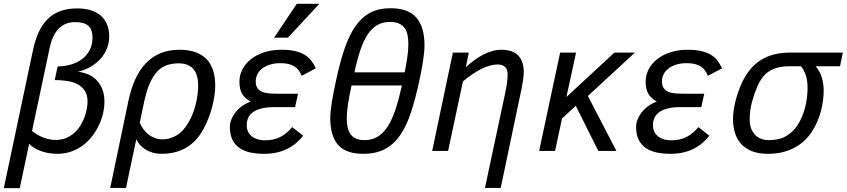

<svg xmlns="http://www.w3.org/2000/svg" viewBox="-38 -786 4410 1000"><path d="M505.9 -255.9Q505.9 -227.1 498.8 -195.8Q491.7 -164.6 477.5 -134.5Q463.4 -104.5 442.6 -77.4Q421.9 -50.3 394.8 -29.8Q367.7 -9.3 334.2 2.9Q300.8 15.1 261.2 15.1Q233.4 15.1 210.4 10.5Q187.5 5.9 169.2 -1.5Q150.9 -8.8 137 -18.1Q123 -27.3 113.8 -37.1L64.9 193.8H-18.1L133.8 -524.9Q144.5 -576.2 162.8 -616.7Q181.2 -657.2 208.5 -685.1Q235.8 -712.9 274.2 -727.5Q312.5 -742.2 363.8 -742.2Q406.2 -742.2 437.7 -731.7Q469.2 -721.2 489.7 -702.1Q510.3 -683.1 520.5 -656Q530.8 -628.9 530.8 -596.2Q530.8 -566.4 520.5 -537.8Q510.3 -509.3 490 -484.9Q469.7 -460.4 439.2 -441.4Q408.7 -422.4 368.2 -412.1Q397 -409.2 422.1 -398.2Q447.3 -387.2 465.8 -367.9Q484.4 -348.6 495.1 -320.8Q505.9 -293 505.9 -255.9ZM128.9 -104Q136.7 -97.2 149.2 -89.1Q161.6 -81.1 177.2 -74Q192.9 -66.9 211.9 -62Q231 -57.1 252 -57.1Q282.7 -57.1 307.1 -67.6Q331.5 -78.1 350.1 -95Q368.7 -111.8 381.6 -133.3Q394.5 -154.8 402.6 -177Q410.6 -199.2 414.3 -220.2Q418 -241.2 418 -256.8Q418 -290 404.5 -311.8Q391.1 -333.5 367.9 -346.2Q344.7 -358.9 313.7 -364Q282.7 -369.1 247.1 -369.1L262.2 -439.9Q298.3 -440.4 331.3 -450Q364.3 -459.5 389.2 -478Q414.1 -496.6 429 -524.9Q443.8 -553.2 443.8 -591.8Q443.8 -631.3 422.6 -651.1Q401.4 -670.9 353 -670.9Q321.8 -670.9 298.6 -659.2Q275.4 -647.5 258.5 -626Q241.7 -604.5 231.2 -574.7Q220.7 -544.9 214.8 -508.8Z M536.1 192.9 630.9 -261.2Q644 -323.7 666.5 -373Q689 -422.4 721.7 -456.5Q754.4 -490.7 797.9 -508.8Q841.3 -526.9 897 -526.9Q946.3 -526.9 981.7 -513.7Q1017.1 -500.5 1039.6 -476.1Q1062 -451.7 1072.5 -417.2Q1083 -382.8 1083 -340.8Q1083 -315.9 1078.9 -287.1Q1074.7 -258.3 1066.7 -228.3Q1058.6 -198.2 1046.9 -168Q1035.2 -137.7 1020 -110.8Q1000.5 -75.7 976.3 -51.5Q952.1 -27.3 924.3 -12.7Q896.5 2 866 8.5Q835.4 15.1 803.2 15.1Q778.8 15.1 758.1 9.3Q737.3 3.4 720.7 -6.8Q704.1 -17.1 691.7 -31Q679.2 -44.9 671.9 -61L618.2 192.9ZM689.9 -147Q697.8 -127.9 709.7 -112.1Q721.7 -96.2 737.1 -84.5Q752.4 -72.8 771 -66.4Q789.6 -60.1 810.1 -60.1Q846.2 -60.1 882.1 -81.3Q918 -102.5 944.8 -149.9Q956.5 -170.4 965.8 -193.8Q975.1 -217.3 981.2 -241.9Q987.3 -266.6 990.7 -291.7Q994.1 -316.9 994.1 -340.8Q994.1 -366.2 988.8 -387.2Q983.4 -408.2 971.4 -423.6Q959.5 -439 940.2 -447.5Q920.9 -456.1 893.1 -456.1Q858.9 -456.1 831.1 -446.5Q803.2 -437 781.2 -413.8Q759.3 -390.6 742.2 -352.1Q725.1 -313.5 712.9 -255.9Z M1541 -79.1Q1524.9 -58.6 1504.9 -41.5Q1484.9 -24.4 1460 -11.7Q1435.1 1 1404.8 8.1Q1374.5 15.1 1337.9 15.1Q1298.3 15.1 1265.6 8.1Q1232.9 1 1209.2 -15.6Q1185.5 -32.2 1172.4 -58.8Q1159.2 -85.4 1159.2 -125Q1159.2 -142.6 1166.3 -161.6Q1173.3 -180.7 1186.8 -198.7Q1200.2 -216.8 1220.5 -231.9Q1240.7 -247.1 1267.1 -256.8Q1254.4 -264.2 1243.7 -273.2Q1232.9 -282.2 1225.1 -294.2Q1217.3 -306.2 1213.1 -322.5Q1209 -338.9 1209 -360.8Q1209 -395 1224.9 -425.3Q1240.7 -455.6 1269.3 -478Q1297.9 -500.5 1338.1 -513.7Q1378.4 -526.9 1427.7 -526.9Q1468.3 -526.9 1497.6 -520.3Q1526.9 -513.7 1547.9 -501.2Q1568.8 -488.8 1582.8 -470.7Q1596.7 -452.6 1606.9 -430.2L1533.2 -391.1Q1527.3 -406.2 1518.6 -418.5Q1509.8 -430.7 1496.8 -439.2Q1483.9 -447.8 1465.8 -452.4Q1447.8 -457 1422.9 -457Q1392.1 -457 1368.2 -449.5Q1344.2 -441.9 1327.6 -429Q1311 -416 1302.5 -398.7Q1293.9 -381.3 1293.9 -361.8Q1293.9 -339.8 1303 -327.1Q1312 -314.5 1327.4 -307.9Q1342.8 -301.3 1363.8 -299.6Q1384.8 -297.9 1408.2 -297.9H1514.2L1499 -228H1389.2Q1350.1 -228 1323 -220.9Q1295.9 -213.9 1279.1 -201.4Q1262.2 -189 1254.6 -171.9Q1247.1 -154.8 1247.1 -134.8Q1247.1 -113.3 1255.1 -98.1Q1263.2 -83 1276.4 -73.5Q1289.6 -64 1306.4 -59.6Q1323.2 -55.2 1340.8 -55.2Q1365.7 -55.2 1386 -59.8Q1406.2 -64.5 1423.6 -73.5Q1440.9 -82.5 1455.6 -95.2Q1470.2 -107.9 1483.9 -124ZM1461.9 -589.8H1389.6L1507.8 -766.1H1625Z M2069.8 -409.2Q2078.1 -451.2 2083.5 -488.8Q2088.9 -526.4 2088.9 -558.1Q2088.9 -584.5 2084.2 -605.5Q2079.6 -626.5 2068.6 -641.1Q2057.6 -655.8 2039.3 -663.8Q2021 -671.9 1994.1 -671.9Q1956.1 -671.9 1927.5 -655.8Q1898.9 -639.6 1877.2 -606.9Q1855.5 -574.2 1838.9 -524.9Q1822.3 -475.6 1808.1 -409.2ZM1995.1 -743.2Q2088.9 -743.2 2130.9 -693.8Q2172.9 -644.5 2172.9 -550.8Q2172.9 -533.7 2170.9 -512.7Q2168.9 -491.7 2165.3 -468Q2161.6 -444.3 2156.7 -418.2Q2151.9 -392.1 2146 -365.2Q2126 -272 2102.5 -200.7Q2079.1 -129.4 2045.9 -81.5Q2012.7 -33.7 1966.3 -9.3Q1919.9 15.1 1854 15.1Q1765.1 15.1 1723.6 -30.5Q1682.1 -76.2 1682.1 -172.9Q1682.1 -189.5 1684.6 -211.2Q1687 -232.9 1690.9 -257.8Q1694.8 -282.7 1700.4 -309.8Q1706.1 -336.9 1711.9 -365.2Q1732.4 -462.9 1757.1 -534.2Q1781.7 -605.5 1814.9 -651.9Q1848.1 -698.2 1891.8 -720.7Q1935.5 -743.2 1995.1 -743.2ZM1793 -340.8Q1782.2 -291 1775.1 -247.6Q1768.1 -204.1 1768.1 -168Q1768.1 -142.6 1772.7 -121.8Q1777.3 -101.1 1788.3 -86.4Q1799.3 -71.8 1816.9 -64Q1834.5 -56.2 1860.8 -56.2Q1899.4 -56.2 1929 -74Q1958.5 -91.8 1981.4 -127.4Q2004.4 -163.1 2022 -216.6Q2039.6 -270 2055.2 -340.8Z M2487.8 192.9 2593.3 -301.8Q2599.1 -329.6 2602.5 -353Q2606 -376.5 2606 -399.9Q2606 -422.9 2593.5 -436.5Q2581.1 -450.2 2554.2 -450.2Q2515.6 -450.2 2468.8 -426.8Q2421.9 -403.3 2373 -361.8L2295.9 0H2212.9L2320.8 -512.2H2403.8L2388.2 -436Q2409.7 -455.6 2432.4 -472.4Q2455.1 -489.3 2478.3 -501.2Q2501.5 -513.2 2525.4 -520Q2549.3 -526.9 2573.2 -526.9Q2606 -526.9 2628.2 -518.1Q2650.4 -509.3 2664.1 -493.7Q2677.7 -478 2683.8 -456.5Q2689.9 -435.1 2689.9 -410.2Q2689.9 -392.1 2685.8 -364.7Q2681.6 -337.4 2673.8 -301.8L2569.8 192.9Z M3078.1 0 2960.9 -234.9 2889.2 -168.9 2853 0H2770L2879.4 -512.2H2962.4L2912.1 -280.8L3162.1 -512.2H3269L3023.9 -286.1L3172.4 0Z M3656.7 -79.1Q3640.6 -58.6 3620.6 -41.5Q3600.6 -24.4 3575.7 -11.7Q3550.8 1 3520.5 8.1Q3490.2 15.1 3453.6 15.1Q3414.1 15.1 3381.3 8.1Q3348.6 1 3325 -15.6Q3301.3 -32.2 3288.1 -58.8Q3274.9 -85.4 3274.9 -125Q3274.9 -142.6 3282 -161.6Q3289.1 -180.7 3302.5 -198.7Q3315.9 -216.8 3336.2 -231.9Q3356.4 -247.1 3382.8 -256.8Q3370.1 -264.2 3359.4 -273.2Q3348.6 -282.2 3340.8 -294.2Q3333 -306.2 3328.9 -322.5Q3324.7 -338.9 3324.7 -360.8Q3324.7 -395 3340.6 -425.3Q3356.4 -455.6 3385 -478Q3413.6 -500.5 3453.9 -513.7Q3494.1 -526.9 3543.5 -526.9Q3584 -526.9 3613.3 -520.3Q3642.6 -513.7 3663.6 -501.2Q3684.6 -488.8 3698.5 -470.7Q3712.4 -452.6 3722.7 -430.2L3648.9 -391.1Q3643.1 -406.2 3634.3 -418.5Q3625.5 -430.7 3612.5 -439.2Q3599.6 -447.8 3581.5 -452.4Q3563.5 -457 3538.6 -457Q3507.8 -457 3483.9 -449.5Q3460 -441.9 3443.4 -429Q3426.8 -416 3418.2 -398.7Q3409.7 -381.3 3409.7 -361.8Q3409.7 -339.8 3418.7 -327.1Q3427.7 -314.5 3443.1 -307.9Q3458.5 -301.3 3479.5 -299.6Q3500.5 -297.9 3523.9 -297.9H3629.9L3614.7 -228H3504.9Q3465.8 -228 3438.7 -220.9Q3411.6 -213.9 3394.8 -201.4Q3377.9 -189 3370.4 -171.9Q3362.8 -154.8 3362.8 -134.8Q3362.8 -113.3 3370.8 -98.1Q3378.9 -83 3392.1 -73.5Q3405.3 -64 3422.1 -59.6Q3439 -55.2 3456.5 -55.2Q3481.4 -55.2 3501.7 -59.8Q3522 -64.5 3539.3 -73.5Q3556.6 -82.5 3571.3 -95.2Q3585.9 -107.9 3599.6 -124Z M4352.1 -512.2 4336.9 -440.9H4210Q4231.9 -416 4241.9 -383.3Q4252 -350.6 4252 -314Q4252 -288.6 4248.3 -261Q4244.6 -233.4 4237.3 -206.1Q4230 -178.7 4218.5 -152.1Q4207 -125.5 4191.9 -102.1Q4174.8 -75.2 4151.9 -53.7Q4128.9 -32.2 4100.1 -16.8Q4071.3 -1.5 4036.9 6.8Q4002.4 15.1 3961.9 15.1Q3912.1 15.1 3877.4 1Q3842.8 -13.2 3821 -37.6Q3799.3 -62 3789.6 -95Q3779.8 -127.9 3779.8 -166Q3779.8 -208.5 3792.5 -259Q3805.2 -309.6 3827.6 -357.9Q3864.3 -435.1 3925.3 -473.6Q3986.3 -512.2 4078.6 -512.2ZM4073.7 -440.9Q4037.6 -440.9 4010.5 -433.3Q3983.4 -425.8 3963.6 -411.9Q3943.8 -397.9 3930.2 -378.7Q3916.5 -359.4 3906.7 -335.9Q3891.1 -299.8 3878.9 -255.9Q3866.7 -211.9 3866.7 -162.1Q3866.7 -139.6 3873 -120.4Q3879.4 -101.1 3892.1 -86.7Q3904.8 -72.3 3923.3 -64.2Q3941.9 -56.2 3966.8 -56.2Q4020.5 -56.2 4055.9 -76.9Q4091.3 -97.7 4113.8 -130.9Q4127.4 -151.4 4137.7 -175Q4147.9 -198.7 4154.8 -224.4Q4161.6 -250 4164.8 -276.6Q4168 -303.2 4168 -329.1Q4168 -365.7 4159.2 -393.1Q4150.4 -420.4 4133.8 -440.9Z"/></svg>

Font: Lorenzo Sans
Style: Italic
Weight: 400
Italic angle: -12°
Foundry: Intel Corporation
Version: Version 1.00; ttfautohint (v1.5)